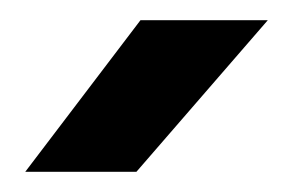

<svg xmlns="http://www.w3.org/2000/svg" viewBox="-20 -730 290 190"><path d="M119 -710H245L115 -560H5Z"/></svg>

Font: Retni Sans
Style: Bold
Weight: 700
Designer: Vitaly Kuzmin
Foundry: ParaType Ltd.
Version: Version 1.00;March 2, 2019;FontCreator 11.5.0.2425 64-bit; t